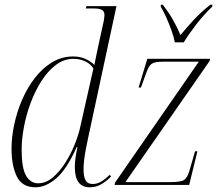

<svg xmlns="http://www.w3.org/2000/svg" viewBox="-20 -786 923 816"><path d="M131 10Q74 10 51.5 -36Q29 -82 29 -154Q29 -203 40.5 -257Q52 -311 74 -362Q96 -413 128 -454.5Q160 -496 201 -521Q242 -546 291 -546Q320 -546 342.5 -536Q365 -526 381 -510Q385 -530 389.5 -551.5Q394 -573 398 -592L421 -697Q422 -705 423 -711Q424 -717 424 -722Q424 -738 413 -744Q402 -750 380 -750H345L347 -760H475L355 -202Q351 -183 346 -158Q341 -133 338 -109Q335 -85 335 -69Q335 -34 344 -19Q353 -4 374 -4Q393 -4 410.5 -14.5Q428 -25 446 -43L452 -36Q433 -16 410.5 -3Q388 10 361 10Q298 10 298 -76Q298 -95 301 -116Q304 -137 309 -161H306Q264 -67 219.5 -28.5Q175 10 131 10ZM142 -7Q175 -7 204 -31.5Q233 -56 257 -93.5Q281 -131 297 -171Q313 -211 320 -242L377 -495Q365 -515 341.5 -525.5Q318 -536 293 -536Q252 -536 217.5 -510Q183 -484 156 -441.5Q129 -399 110 -348Q91 -297 81.5 -245Q72 -193 72 -150Q72 -71 91 -39Q110 -7 142 -7ZM467 0 469 -10 825 -524H678Q652 -524 638 -520.5Q624 -517 616 -506Q608 -495 600 -472L579 -414H569L606 -536H873L871 -527L513 -12H703Q748 -12 762 -21Q776 -30 784 -57L809 -143H819L784 0ZM723 -606Q719 -628 709 -656Q699 -684 687 -711Q675 -738 663 -758L664 -766H672Q698 -732 715 -702Q732 -672 747 -637Q771 -666 801.5 -699.5Q832 -733 874 -766H883L882 -758Q844 -721 813.5 -681.5Q783 -642 761 -606Z"/></svg>

Font: Noto Serif Display SemiCondensed ExtraLight
Style: Italic
Weight: 200
Width: 4
Italic angle: -12°
Designer: Monotype Design Team
Foundry: Monotype Imaging Inc.
Version: Version 2.009